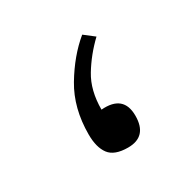

<svg xmlns="http://www.w3.org/2000/svg" viewBox="-73 -328 404 402"><g transform="rotate(-30 128.5 -126.5)"><path d="M191.4 -234.4Q163.1 -207.5 143.6 -175.3Q124 -143.1 124 -96.7Q179.2 -101.1 179.2 -50.3Q179.2 0 132.8 0Q100.1 0 87.4 -16.8Q74.7 -33.7 74.7 -64.9Q74.7 -128.4 103 -175.8Q131.3 -223.1 167.5 -252.9Z"/></g></svg>

Font: Vazirmatn RD FD ExtraLight
Style: Regular
Weight: 200
Designer: Saber Rastikerdar
Foundry: Saber Rastikerdar
Version: Version 33.003